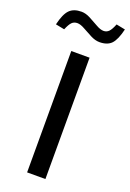

<svg xmlns="http://www.w3.org/2000/svg" viewBox="-228 -938 676 996"><g transform="rotate(20 110.5 -440.0)"><path d="M60.1 -669.9H161.1V0H60.1ZM-62 -772.9Q-47.9 -833 -25.1 -856.4Q-2.4 -879.9 41 -879.9Q64.5 -879.9 90.3 -866.2Q116.2 -852.5 139.9 -838.9Q163.6 -825.2 181.2 -825.2Q198.2 -825.2 210 -837.2Q221.7 -849.1 233.9 -879.9L283.2 -870.1Q269 -810.1 246.8 -786.6Q224.6 -763.2 181.2 -763.2Q157.7 -763.2 131.6 -776.6Q105.5 -790 81.8 -803.5Q58.1 -816.9 41 -816.9Q22.9 -816.9 11.2 -805.4Q-0.5 -793.9 -13.2 -763.2Z"/></g></svg>

Font: LT Wave
Style: Regular
Weight: 400
Designer: Daniel Lyons
Version: Version 2.5 (Glyphs App)